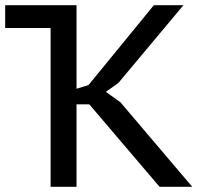

<svg xmlns="http://www.w3.org/2000/svg" viewBox="-20 -720 796 740"><path d="M275 -700V-378L321 -392L573 -700H687L436 -400L388 -366L444 -326L721 0H595L324 -318H275V0H175V-612H0V-700Z"/></svg>

Font: PT Sans Caption
Style: Regular
Weight: 400
Designer: A.Korolkova, O.Umpeleva, V.Yefimov
Foundry: ParaType Ltd
Version: Version 2.004W OFL